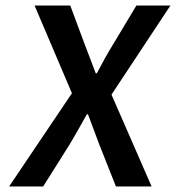

<svg xmlns="http://www.w3.org/2000/svg" viewBox="-20 -674 636 694"><path d="M13 0H136L233 -154C253 -188 272 -221 294 -261H298C313 -221 325 -188 338 -154L399 0H528L383 -332L596 -654H473L386 -509C367 -479 351 -448 330 -409H326C311 -448 300 -479 288 -509L234 -654H105L240 -337Z"/></svg>

Font: Falling Sky
Style: Obl
Weight: 400
Designer: Paul D. Hunt
Foundry: Adobe Systems Incorporated
Version: Version 1.02